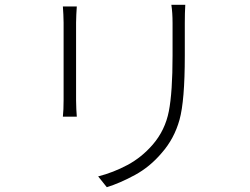

<svg xmlns="http://www.w3.org/2000/svg" viewBox="-20 -758 1040 800"><path d="M242 -731H300Q299 -718 298 -698Q297 -678 297 -664V-340Q297 -322 298 -303Q299 -284 300 -272H242Q245 -300 245 -341V-664Q245 -677 244 -697.5Q243 -718 242 -731ZM694 -738H752Q750 -705 750 -662V-525Q750 -338 728 -259Q706 -180 654 -121Q605 -63 542.5 -29Q480 5 425 22L389 -23Q452 -39 511 -70.5Q570 -102 616 -155Q668 -215 683.5 -294.5Q699 -374 699 -526V-662Q699 -705 694 -738Z"/></svg>

Font: LXGW 975 Gothic SC 200W
Style: Regular
Weight: 200
Version: Version 2.01;February 25, 2021